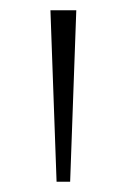

<svg xmlns="http://www.w3.org/2000/svg" viewBox="-20 -828 248 375"><path d="M90.5 -473 78.5 -808H129L117 -473Z"/></svg>

Font: Encode Sans Semi Expanded ExLight
Style: Regular
Weight: 275
Width: 6
Designer: Multiple Designers
Foundry: Impallari Type
Version: Version 2.000